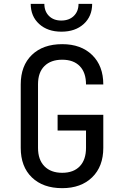

<svg xmlns="http://www.w3.org/2000/svg" viewBox="-20 -970 640 1000"><path d="M304 10Q204 10 146 -46Q88 -102 88 -200V-530Q88 -628 146 -684Q204 -740 304 -740Q402 -740 460 -683.5Q518 -627 518 -530H428Q428 -592 395.5 -625.5Q363 -659 304 -659Q245 -659 211.5 -626Q178 -593 178 -531V-200Q178 -138 211.5 -104Q245 -70 304 -70Q363 -70 395.5 -104Q428 -138 428 -200V-290H280V-372H518V-200Q518 -103 460 -46.5Q402 10 304 10ZM300 -805Q228 -805 184 -845Q140 -885 140 -950H211Q211 -911 235 -887Q259 -863 299 -863Q340 -863 364.5 -887Q389 -911 389 -950H460Q460 -885 416 -845Q372 -805 300 -805Z"/></svg>

Font: NKDuy Mono
Style: Regular
Weight: 400
Monospace: yes
Designer: NKDuy
Foundry: NKDuy
Version: Version 2.251; ttfautohint (v1.8.4.7-5d5b)